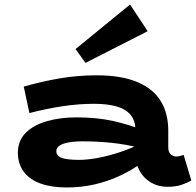

<svg xmlns="http://www.w3.org/2000/svg" viewBox="-20 -816 868 849"><path d="M720 10Q681 10 649 -8Q617 -26 598 -59.5Q579 -93 579 -138V-238Q579 -282 557.5 -308Q536 -334 495 -345.5Q454 -357 396 -357Q327 -357 255 -346Q183 -335 110 -316L85 -433Q165 -456 244.5 -469.5Q324 -483 407 -483Q516 -483 586.5 -453.5Q657 -424 690.5 -369.5Q724 -315 724 -239V-166Q724 -143 735 -133.5Q746 -124 759 -124Q769 -124 777.5 -126.5Q786 -129 792 -131L826 -18Q809 -8 783.5 1Q758 10 720 10ZM275 13Q209 13 160.5 -4Q112 -21 85.5 -56Q59 -91 59 -142Q60 -196 95 -230Q130 -264 188.5 -280.5Q247 -297 317 -297Q409 -297 480 -281Q551 -265 611 -241V-159Q538 -178 473.5 -184.5Q409 -191 345 -191Q308 -191 282 -186Q256 -181 242.5 -171.5Q229 -162 229 -147Q229 -133 240.5 -124.5Q252 -116 275 -112.5Q298 -109 329 -109Q365 -109 411.5 -117.5Q458 -126 509.5 -143Q561 -160 611 -185L608 -97Q564 -64 510.5 -39Q457 -14 398 -0.5Q339 13 275 13ZM358 -538 314 -599 555 -796 633 -678Z"/></svg>

Font: BioRhyme SemiExpanded ExtraBold
Style: Regular
Weight: 800
Width: 6
Designer: Aoife Mooney
Foundry: Aoife Mooney Type
Version: Version 1.600;gftools[0.9.33]